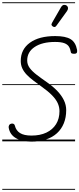

<svg xmlns="http://www.w3.org/2000/svg" viewBox="-25 -1250 702 1698"><path d="M253.5 2.5Q168 2.5 115 -28.8Q62 -60 52 -120.5Q50 -129.5 54.8 -140.8Q59.5 -152 73.5 -156Q85 -159 94.2 -155Q103.5 -151 106.5 -139Q116.5 -96 151.8 -73.5Q187 -51 253.5 -51Q329.5 -51 385 -77.2Q440.5 -103.5 470.8 -152Q501 -200.5 501 -267Q501 -303 485.8 -337Q470.5 -371 435.5 -407Q400.5 -443 342 -484.5Q303.5 -512.5 270 -537.8Q236.5 -563 211.5 -589Q186.5 -615 172.5 -644.8Q158.5 -674.5 158.5 -711Q158.5 -813.5 239.5 -872.2Q320.5 -931 463.5 -931Q554.5 -931 599.2 -903.8Q644 -876.5 656.5 -809Q658 -798.5 656.2 -788.8Q654.5 -779 642 -775.5Q630 -773 616.2 -775.8Q602.5 -778.5 601.5 -789.5Q597 -818 584.2 -838Q571.5 -858 543 -868.5Q514.5 -879 462 -879Q349 -879 282.2 -835Q215.5 -791 215.5 -715Q215.5 -679.5 237.2 -649.5Q259 -619.5 298.8 -589Q338.5 -558.5 392.5 -521Q444 -485 481.8 -445.5Q519.5 -406 540 -363.8Q560.5 -321.5 560.5 -276.5Q560.5 -211.5 539.5 -159.8Q518.5 -108 478.8 -71.8Q439 -35.5 382 -16.5Q325 2.5 253.5 2.5ZM253.5 2.5Q168 2.5 115 -28.8Q62 -60 52 -120.5Q50 -129.5 54.8 -140.8Q59.5 -152 73.5 -156Q85 -159 94.2 -155Q103.5 -151 106.5 -139Q116.5 -96 151.8 -73.5Q187 -51 253.5 -51Q329.5 -51 385 -77.2Q440.5 -103.5 470.8 -152Q501 -200.5 501 -267Q501 -303 485.8 -337Q470.5 -371 435.5 -407Q400.5 -443 342 -484.5Q303.5 -512.5 270 -537.8Q236.5 -563 211.5 -589Q186.5 -615 172.5 -644.8Q158.5 -674.5 158.5 -711Q158.5 -813.5 239.5 -872.2Q320.5 -931 463.5 -931Q554.5 -931 599.2 -903.8Q644 -876.5 656.5 -809Q658 -798.5 656.2 -788.8Q654.5 -779 642 -775.5Q630 -773 616.2 -775.8Q602.5 -778.5 601.5 -789.5Q597 -818 584.2 -838Q571.5 -858 543 -868.5Q514.5 -879 462 -879Q349 -879 282.2 -835Q215.5 -791 215.5 -715Q215.5 -679.5 237.2 -649.5Q259 -619.5 298.8 -589Q338.5 -558.5 392.5 -521Q444 -485 481.8 -445.5Q519.5 -406 540 -363.8Q560.5 -321.5 560.5 -276.5Q560.5 -211.5 539.5 -159.8Q518.5 -108 478.8 -71.8Q439 -35.5 382 -16.5Q325 2.5 253.5 2.5ZM443.5 -1015Q435.5 -1020 431.5 -1027.5Q427.5 -1035 436.5 -1050.5L513.5 -1184.5Q526 -1206 541.2 -1206.8Q556.5 -1207.5 565.5 -1200Q577 -1189.5 576.5 -1176.8Q576 -1164 567.5 -1152L475 -1024Q466 -1011.5 458.2 -1011.2Q450.5 -1011 443.5 -1015ZM-5 420.5H639V428.5H-5ZM-5 -16H639V0H-5ZM-5 -505.5H639V-497.5H-5ZM-5 -1230H639V-1222H-5Z"/></svg>

Font: Edu VIC WA NT Pre Guide
Style: Regular
Weight: 400
Designer: Tina and Corey Anderson, Eben Sorkin, Mirko Velimirovic
Foundry: Google for Education
Version: Version 1.000